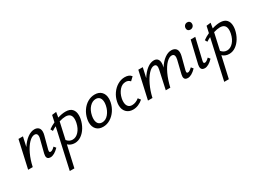

<svg xmlns="http://www.w3.org/2000/svg" viewBox="-34 -1438 3420 2531"><g transform="rotate(-30 1676.0 -173.0)"><path d="M497 -66Q427 6 369 6Q343 6 329 -7Q315 -20 315 -46Q315 -61 319 -77L370 -278Q375 -298 375 -312Q375 -359 333 -359Q291 -359 244.5 -311Q198 -263 159.5 -181Q121 -99 100 0H30L123 -416H191L159 -271Q206 -343 260 -382Q314 -421 366 -421Q404 -421 426.5 -400Q449 -379 449 -338Q449 -312 441 -285L391 -97Q388 -85 388 -76Q388 -57 406 -57Q420 -57 435.5 -66.5Q451 -76 472 -97Z M969 -288Q969 -258 964 -235Q951 -169 918.5 -114.5Q886 -60 840 -28Q794 4 741 4Q710 4 684 -6.5Q658 -17 640 -35L567 289H497L631 -315Q599 -300 569 -280L550 -314Q593 -346 643 -368L665 -468L731 -476L718 -397Q784 -418 838 -418Q905 -418 937 -383Q969 -348 969 -288ZM896 -270Q896 -362 805 -362Q766 -362 709 -345L653 -93Q688 -50 738 -50Q790 -50 832 -96Q874 -142 890 -217Q896 -246 896 -270Z M1034 -139Q1034 -164 1040 -192Q1053 -256 1088.5 -308.5Q1124 -361 1175 -391Q1226 -421 1284 -421Q1349 -421 1385.5 -382.5Q1422 -344 1422 -279Q1422 -254 1416 -225Q1403 -162 1367.5 -109.5Q1332 -57 1281 -26Q1230 5 1172 5Q1106 5 1070 -34.5Q1034 -74 1034 -139ZM1341 -221Q1346 -249 1346 -268Q1346 -312 1326 -337.5Q1306 -363 1267 -363Q1215 -363 1172.5 -317.5Q1130 -272 1115 -197Q1110 -169 1110 -149Q1110 -103 1130.5 -77.5Q1151 -52 1190 -52Q1244 -52 1285.5 -101.5Q1327 -151 1341 -221Z M1721 -361Q1666 -361 1625 -314Q1584 -267 1569 -197Q1564 -175 1564 -148Q1564 -103 1585 -77.5Q1606 -52 1645 -52Q1674 -52 1702 -63.5Q1730 -75 1752 -94L1781 -57Q1749 -28 1709 -11Q1669 6 1628 6Q1564 6 1526 -33.5Q1488 -73 1488 -140Q1488 -165 1494 -192Q1507 -255 1543.5 -307.5Q1580 -360 1632 -390.5Q1684 -421 1741 -421Q1809 -421 1839 -379L1788 -331Q1763 -361 1721 -361Z M2587 -66Q2517 6 2459 6Q2433 6 2419 -7Q2405 -20 2405 -46Q2405 -61 2409 -77L2458 -278Q2462 -295 2462 -311Q2462 -359 2421 -359Q2382 -359 2339 -315.5Q2296 -272 2257.5 -190.5Q2219 -109 2194 0H2125L2186 -281Q2190 -298 2190 -314Q2190 -359 2152 -359Q2112 -359 2067 -310Q2022 -261 1983.5 -180Q1945 -99 1924 -7L1923 0H1854L1947 -416H2015L1982 -268Q2027 -340 2079.5 -380.5Q2132 -421 2184 -421Q2221 -421 2240 -399Q2259 -377 2259 -338Q2259 -316 2253 -289L2249 -273Q2294 -345 2346.5 -383Q2399 -421 2449 -421Q2489 -421 2513 -400Q2537 -379 2537 -336Q2537 -312 2530 -285L2481 -97Q2478 -85 2478 -77Q2478 -57 2497 -57Q2510 -57 2525.5 -67Q2541 -77 2562 -97Z M2661 -50Q2661 -63 2664 -79L2744 -416H2814L2739 -97Q2736 -87 2736 -77Q2736 -57 2755 -57Q2767 -57 2782.5 -66.5Q2798 -76 2820 -97L2844 -66Q2775 6 2717 6Q2691 6 2676 -8Q2661 -22 2661 -50ZM2760 -576Q2760 -601 2776 -618Q2792 -635 2817 -635Q2838 -635 2851 -622Q2864 -609 2864 -588Q2864 -562 2847.5 -546Q2831 -530 2807 -530Q2785 -530 2772.5 -542.5Q2760 -555 2760 -576Z M3320 -288Q3320 -258 3315 -235Q3302 -169 3269.5 -114.5Q3237 -60 3191 -28Q3145 4 3092 4Q3061 4 3035 -6.5Q3009 -17 2991 -35L2918 289H2848L2982 -315Q2950 -300 2920 -280L2901 -314Q2944 -346 2994 -368L3016 -468L3082 -476L3069 -397Q3135 -418 3189 -418Q3256 -418 3288 -383Q3320 -348 3320 -288ZM3247 -270Q3247 -362 3156 -362Q3117 -362 3060 -345L3004 -93Q3039 -50 3089 -50Q3141 -50 3183 -96Q3225 -142 3241 -217Q3247 -246 3247 -270Z"/></g></svg>

Font: Ysabeau Medium
Style: Italic
Weight: 500
Italic angle: -12°
Designer: Christian Thalmann (Catharsis Fonts)
Version: Version 0.003